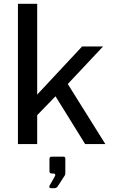

<svg xmlns="http://www.w3.org/2000/svg" viewBox="-20 -763 609 1017"><path d="M538 0 339 -318 526 -517H415L177 -262V-743H75V0H177V-153L274 -253L431 0ZM249 234H264C275 234 280 232 285 225L324 165C324 163 326 159 326 156V77C326 71 323 67 316 67H253C246 67 242 71 242 79V142C242 152 245 156 255 156H264C272 156 276 164 270 172L242 221C239 227 243 234 249 234Z"/></svg>

Font: United Sans Medium
Style: Regular
Weight: 500
Designer: Pablo Impallari, Rodrigo Fuenzalida (Modified by Dan O. Williams)
Version: Version 1.000;PS 001.000;hotconv 1.0.88;makeotf.lib2.5.64775